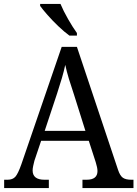

<svg xmlns="http://www.w3.org/2000/svg" viewBox="-20 -951 695 971"><path d="M1 0V-42H18Q44 -42 57.5 -57Q71 -72 88 -120L292 -714H369L577 -92Q587 -62 601.5 -52Q616 -42 644 -42H655V0H397V-42H418Q473 -42 473 -86Q473 -95 470.5 -106.5Q468 -118 464 -131L429 -239H188L154 -138Q151 -126 148 -112.5Q145 -99 145 -89Q145 -42 205 -42H227V0ZM206 -289H412L355 -470Q340 -514 328.5 -552Q317 -590 310 -623Q303 -590 293 -556Q283 -522 269 -479ZM331 -771Q306 -789 276 -817.5Q246 -846 220.5 -875Q195 -904 183 -921V-931H286Q300 -897 324 -855Q348 -813 369 -784V-771Z"/></svg>

Font: Noto Serif Lao SemCond
Style: Regular
Weight: 400
Width: 4
Designer: Monotype Design Team
Foundry: Monotype Imaging Inc.
Version: Version 2.004; ttfautohint (v1.8.4.7-5d5b)